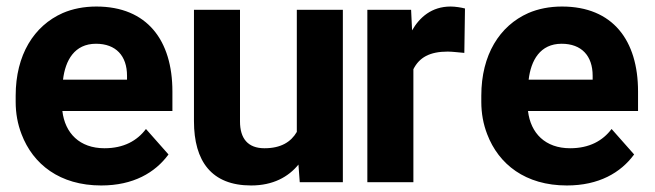

<svg xmlns="http://www.w3.org/2000/svg" viewBox="-20 -558 2007 588"><path d="M28 -246C28 -211 34 -178 46 -147C81 -55 163 10 290 10C388 10 455 -29 496 -85L427 -163C400 -127 359 -104 300 -104C224 -104 179 -150 171 -218H508V-278C508 -434 431 -538 275 -538C237 -538 202 -531 172 -518C84 -479 28 -390 28 -265ZM173 -314C180 -373 208 -424 274 -424C335 -424 369 -387 369 -326V-314Z M574 -187C574 -64 628 10 749 10C816 10 863 -16 894 -54L898 0H1030V-528H889V-154C871 -123 840 -104 790 -104C739 -104 715 -134 715 -186V-528H574Z M1105 0H1246V-346C1264 -382 1296 -400 1351 -400C1366 -400 1388 -397 1402 -396L1404 -532C1393 -535 1374 -538 1360 -538C1302 -538 1265 -505 1242 -465L1239 -528H1105Z M1454 -246C1454 -211 1460 -178 1472 -147C1507 -55 1589 10 1716 10C1814 10 1881 -29 1922 -85L1853 -163C1826 -127 1785 -104 1726 -104C1650 -104 1605 -150 1597 -218H1934V-278C1934 -434 1857 -538 1701 -538C1663 -538 1628 -531 1598 -518C1510 -479 1454 -390 1454 -265ZM1599 -314C1606 -373 1634 -424 1700 -424C1761 -424 1795 -387 1795 -326V-314Z"/></svg>

Font: Asimov Pro
Style: Bd
Weight: 700
Designer: Google
Version: Version 2.000980; 2014